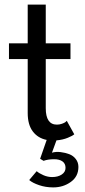

<svg xmlns="http://www.w3.org/2000/svg" viewBox="-20 -599 368 835"><path d="M19 -410.5H100.5V-579H179V-410.5H286.5V-342H179V-128.5Q179 -57 227.5 -57Q239 -57 249.5 -60.8Q260 -64.5 264.2 -67.8Q268.5 -71 270.5 -73.5L303 -15Q296 -8.5 274.8 0.2Q253.5 9 225.5 11.5L206 65Q223.5 60 243.8 62.5Q264 65 281.2 71.5Q298.5 78 309.8 92.8Q321 107.5 321 127Q321 168.5 288 192.2Q255 216 211.5 216Q178.5 216 150 206.2Q121.5 196.5 107 184L139.5 145.5Q150.5 155 169 163Q187.5 171 206.5 171Q232 171 248.5 160Q265 149 265 131Q265 112.5 251.8 103Q238.5 93.5 216 93.5Q188 93.5 169.5 100.5L154.5 91.5L183 9.5Q145 2 122.8 -27.2Q100.5 -56.5 100.5 -107.5V-342H19Z"/></svg>

Font: League Spartan
Style: Regular
Weight: 350
Foundry: The League of Moveable Type
Version: Version 2.002